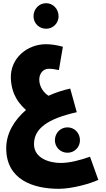

<svg xmlns="http://www.w3.org/2000/svg" viewBox="-20 -912 666 1203"><path d="M269 -732C313 -732 347 -767 347 -810C347 -855 313 -892 269 -892C224 -892 190 -855 190 -810C190 -767 224 -732 269 -732ZM348 271C432 271 548 238 596 215L544 70C484 91 418 109 360 109C292 109 193 81 193 -9C193 -107 279 -168 461 -209L420 -357C374 -347 328 -332 284 -312C253 -331 226 -370 226 -413C226 -450 249 -481 285 -481C304 -481 322 -479 349 -473L374 -619C335 -630 299 -635 268 -635C150 -635 43 -547 48 -420C53 -313 104 -258 143 -223C69 -159 19 -77 19 17C19 214 188 271 348 271ZM403 45C447 45 481 10 481 -33C481 -78 447 -114 403 -114C358 -114 324 -78 324 -33C324 10 358 45 403 45Z"/></svg>

Font: Noto Sans Arabic UI XCn Bk
Style: Regular
Weight: 900
Width: 2
Designer: Monotype Design Team, Nadine Chahine and Nizar Qandah
Foundry: Monotype Imaging Inc.
Version: Version 2.010